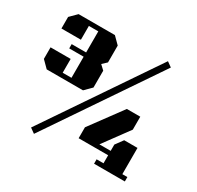

<svg xmlns="http://www.w3.org/2000/svg" viewBox="-185 -1081 1357 1324"><g transform="rotate(30 493.0 -419.0)"><path d="M200 1 789 -867 828 -839 239 29ZM382 -840 435 -787V-653L400 -620L435 -587V-453L382 -400H93L40 -453V-545H200V-435H270V-603H155V-637H270V-805H195V-695H40V-787L93 -840ZM756 -99V-35H701V0H946V-35H906V-244H800L756 -184V-134H666L815 -337V-440H708L521 -186V-99Z"/></g></svg>

Font: Kumar One
Style: Regular
Weight: 400
Designer: Parimal Parmar
Foundry: Indian Type Foundry
Version: Version 1.000;PS 1.000;hotconv 1.0.88;makeotf.lib2.5.647800